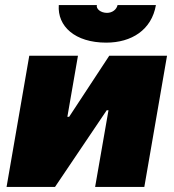

<svg xmlns="http://www.w3.org/2000/svg" viewBox="-20 -741 688 761"><path d="M6 0H198L403 -304H410L357 0H552L642 -520H413L254 -278H247L289 -520H96ZM401 -572C501 -572 581 -622 598 -721H446C442 -703 425 -690 404 -690C379 -690 360 -706 364 -721H213C207 -637 277 -572 401 -572Z"/></svg>

Font: Fixel Display Black
Style: Italic
Weight: 900
Italic angle: -10°
Designer: AlfaBravo + MacPaw
Foundry: Kyrylo Tkachov, Marchela Mozhyna, Serhii Makarenko, Maria Weinstein, Zakhar Kryvoshyya
Version: Version 1.210;Glyphs 3.2 (3217)